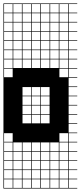

<svg xmlns="http://www.w3.org/2000/svg" viewBox="-20 -827 469 1115"><path d="M325 -803.6V-753.6H375V-803.6ZM110.7 -700H160.7V-750H110.7ZM57.1 -700H107.1V-750H57.1ZM325 -700H375V-750H325ZM164.3 -700H214.3V-750H164.3ZM271.4 -700H321.4V-750H271.4ZM217.9 -700H267.9V-750H217.9ZM3.6 -700H53.6V-750H3.6ZM110.7 -646.4H160.7V-696.4H110.7ZM57.1 -646.4H107.1V-696.4H57.1ZM325 -646.4H375V-696.4H325ZM164.3 -646.4H214.3V-696.4H164.3ZM271.4 -646.4H321.4V-696.4H271.4ZM217.9 -646.4H267.9V-696.4H217.9ZM3.6 -646.4H53.6V-696.4H3.6ZM110.7 -592.9H160.7V-642.9H110.7ZM325 -592.9H375V-642.9H325ZM57.1 -592.9H107.1V-642.9H57.1ZM164.3 -592.9H214.3V-642.9H164.3ZM271.4 -592.9H321.4V-642.9H271.4ZM217.9 -592.9H267.9V-642.9H217.9ZM3.6 -592.9H53.6V-642.9H3.6ZM3.6 -539.3H53.6V-589.3H3.6ZM110.7 -539.3H160.7V-589.3H110.7ZM325 -539.3H375V-589.3H325ZM271.4 -539.3H321.4V-589.3H271.4ZM217.9 -539.3H267.9V-589.3H217.9ZM57.1 -539.3H107.1V-589.3H57.1ZM164.3 -539.3H214.3V-589.3H164.3ZM3.6 -485.7H53.6V-535.7H3.6ZM110.7 -485.7H160.7V-535.7H110.7ZM164.3 -485.7H214.3V-535.7H164.3ZM271.4 -485.7H321.4V-535.7H271.4ZM217.9 -485.7H267.9V-535.7H217.9ZM57.1 -485.7H107.1V-535.7H57.1ZM325 -485.7H375V-535.7H325ZM325 -432.1H375V-482.1H325ZM57.1 -432.1H107.1V-482.1H57.1ZM217.9 -432.1H267.9V-482.1H217.9ZM271.4 -432.1H321.4V-482.1H271.4ZM164.3 -432.1H214.3V-482.1H164.3ZM3.6 -432.1H53.6V-482.1H3.6ZM110.7 -432.1H160.7V-482.1H110.7ZM325 -378.6H375V-428.6H325ZM3.6 -378.6H53.6V-428.6H3.6ZM110.7 -271.4H160.7V-321.4H110.7ZM217.9 -271.4H267.9V-321.4H217.9ZM164.3 -271.4H214.3V-321.4H164.3ZM110.7 -217.9H160.7V-267.9H110.7ZM217.9 -217.9H267.9V-267.9H217.9ZM164.3 -217.9H214.3V-267.9H164.3ZM164.3 -164.3H214.3V-214.3H164.3ZM217.9 -164.3H267.9V-214.3H217.9ZM110.7 -164.3H160.7V-214.3H110.7ZM164.3 -110.7H214.3V-160.7H164.3ZM217.9 -110.7H267.9V-160.7H217.9ZM110.7 -110.7H160.7V-160.7H110.7ZM3.6 -3.6H53.6V-53.6H3.6ZM325 -3.6H375V-53.6H325ZM3.6 50H53.6V0H3.6ZM110.7 50H160.7V0H110.7ZM164.3 50H214.3V0H164.3ZM325 50H375V0H325ZM271.4 50H321.4V0H271.4ZM57.1 50H107.1V0H57.1ZM217.9 50H267.9V0H217.9ZM271.4 103.6H321.4V53.6H271.4ZM110.7 103.6H160.7V53.6H110.7ZM57.1 103.6H107.1V53.6H57.1ZM325 103.6H375V53.6H325ZM164.3 103.6H214.3V53.6H164.3ZM3.6 103.6H53.6V53.6H3.6ZM217.9 103.6H267.9V53.6H217.9ZM217.9 210.7H267.9V160.7H217.9ZM271.4 210.7H321.4V160.7H271.4ZM110.7 210.7H160.7V160.7H110.7ZM57.1 210.7H107.1V160.7H57.1ZM325 210.7H375V160.7H325ZM164.3 210.7H214.3V160.7H164.3ZM3.6 210.7H53.6V160.7H3.6ZM57.1 264.3H107.1V214.3H57.1ZM217.9 264.3H267.9V214.3H217.9ZM271.4 264.3H321.4V214.3H271.4ZM110.7 264.3H160.7V214.3H110.7ZM164.3 264.3H214.3V214.3H164.3ZM3.6 264.3H53.6V214.3H3.6ZM325 264.3H375V214.3H325ZM271.4 -803.6V-753.6H321.4V-803.6ZM217.9 -803.6V-753.6H267.9V-803.6ZM164.3 -803.6V-753.6H214.3V-803.6ZM110.7 -803.6V-753.6H160.7V-803.6ZM57.1 -803.6V-753.6H107.1V-803.6ZM3.6 -803.6V-753.6H53.6V-803.6ZM0 267.9V-807.1H428.6V-803.6H378.6V-753.6H428.6V-750H378.6V-700H428.6V-696.4H378.6V-646.4H428.6V-642.9H378.6V-592.9H428.6V-589.3H378.6V-539.3H428.6V-535.7H378.6V-485.7H428.6V-482.1H378.6V-432.1H428.6V-428.6H378.6V-378.6H428.6V-375H378.6V-325H428.6V-321.4H378.6V-271.4H428.6V-267.9H378.6V-217.9H428.6V-214.3H378.6V-164.3H428.6V-160.7H378.6V-110.7H428.6V-107.1H378.6V-57.1H428.6V-53.6H378.6V-3.6H428.6V0H378.6V50H428.6V53.6H378.6V103.6H428.6V107.1H378.6V157.1H428.6V160.7H378.6V210.7H428.6V214.3H378.6V264.3H428.6V267.9ZM53.6 157.1V107.1H3.6V157.1ZM107.1 157.1V107.1H57.1V157.1ZM160.7 157.1V107.1H110.7V157.1ZM214.3 157.1V107.1H164.3V157.1ZM267.9 157.1V107.1H217.9V157.1ZM321.4 157.1V107.1H271.4V157.1ZM375 157.1V107.1H325V157.1Z"/></svg>

Font: Jersey 10 Charted
Style: Regular
Weight: 400
Designer: Sarah Cadigan-Fried
Version: Version 1.000; ttfautohint (v1.8.4.7-5d5b)